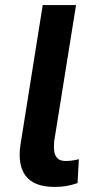

<svg xmlns="http://www.w3.org/2000/svg" viewBox="-20 -725 373 755"><path d="M194 10Q114 10 81 -33.5Q48 -77 61 -159L148 -705H279L193 -169Q191 -146 193.5 -129Q196 -112 206.5 -102Q217 -92 238 -92Q252 -92 265.5 -94Q279 -96 290 -99L285 -5Q261 3 240.5 6.5Q220 10 194 10Z"/></svg>

Font: Nunito Sans 7pt SemiCondensed
Style: Bold Italic
Weight: 700
Width: 4
Italic angle: -9°
Designer: Vernon Adams
Foundry: Vernon Adams
Version: Version 3.101;gftools[0.9.27]